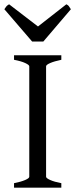

<svg xmlns="http://www.w3.org/2000/svg" viewBox="-31 -872 349 892"><path d="M34.2 -21Q66.4 -27.3 85.7 -35.6Q105 -43.9 105 -50.8V-564Q105 -570.3 86.2 -579.1Q67.4 -587.9 34.2 -594.2V-615.2H253.9V-594.2Q221.2 -587.4 202.1 -579.1Q183.1 -570.8 183.1 -564V-50.8Q183.1 -44.4 201.9 -35.9Q220.7 -27.3 253.9 -21V0H34.2ZM118.2 -679.2 -10.7 -829.1Q-9.3 -831.1 -5.1 -837.2Q-1 -843.3 2.4 -846.2Q5.9 -849.1 11.2 -852.1L145.5 -749L277.3 -852.1Q285.2 -848.1 288.3 -844.2Q291.5 -840.3 298.3 -829.1L170.4 -679.2Z"/></svg>

Font: David Libre
Style: Regular
Weight: 400
Version: Version 1.000